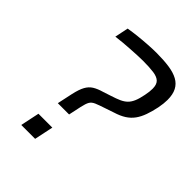

<svg xmlns="http://www.w3.org/2000/svg" viewBox="-199 -803 911 911"><g transform="rotate(45 256.0 -348.0)"><path d="M152.7 -195.8 169.5 -274.1Q178.1 -312.8 189.7 -333.7Q201.2 -354.6 219.6 -366Q238 -377.4 266 -385.4L306.6 -398.7Q334.4 -407.5 352.5 -415.7Q370.6 -424 382.7 -435.7Q394.8 -447.4 403 -466.6Q411.2 -485.7 417.1 -516.2Q420 -530 421.2 -541.2Q422.4 -552.4 422.4 -562.3Q422.4 -590.3 409.1 -603.3Q395.8 -616.2 367.9 -620.1Q340 -624 296.1 -624Q280.5 -624 259.4 -623Q238.3 -622 214.5 -620.5Q190.7 -619 167.3 -617Q143.8 -615 122.5 -612L136.7 -680.4Q162.8 -684.9 195.4 -688.5Q228 -692 259.7 -694Q291.4 -696 315.3 -696Q363.3 -696 399.9 -690.7Q436.5 -685.5 460.9 -672.1Q485.3 -658.8 497.6 -635.2Q510 -611.5 510 -574.8Q510 -563.1 508.5 -549.2Q507 -535.2 503.9 -519.1Q496.8 -484.8 487.1 -457.9Q477.5 -430.9 463.1 -410.9Q448.7 -390.9 426.6 -376.6Q404.4 -362.4 372.2 -352.6L331.5 -338.8Q296.6 -327.4 279.4 -320Q262.3 -312.5 255.2 -299.9Q248 -287.2 242 -259.6L228.4 -195.8ZM103.1 0 123.1 -95.4H216.2L196.2 0Z"/></g></svg>

Font: Saira Thin
Style: Italic
Weight: 100
Italic angle: -12°
Designer: Hector Gatti with collaboration of the Omnibus-Type team
Foundry: Omnibus-Type
Version: Version 1.101